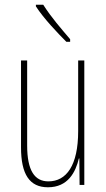

<svg xmlns="http://www.w3.org/2000/svg" viewBox="-20 -783 448 813"><path d="M163 -763H132V-756C165 -705 223 -644 261 -606H277V-617C238 -663 198 -708 163 -763ZM337 -527H311V-228C311 -82 261 -15 185 -15C127 -15 95 -60 95 -167V-527H69V-159C69 -45 105 10 183 10C268 10 300 -54 314 -112H316L317 0H337Z"/></svg>

Font: Noto Sans Gurmukhi UI ExtraCondensed Thin
Style: Regular
Weight: 100
Width: 2
Designer: Jelle Bosma - Monotype Design Team
Foundry: Monotype Imaging Inc.
Version: Version 2.004